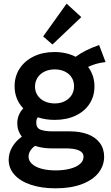

<svg xmlns="http://www.w3.org/2000/svg" viewBox="-20 -813 606 1047"><path d="M27.3 58.6Q27.3 21.5 46.9 -11.7Q66.4 -44.9 99.1 -67.4Q74.2 -100.1 74.2 -140.6Q74.2 -187 106.9 -222.2Q84 -245.6 71.8 -276.1Q59.6 -306.6 59.6 -342.8Q59.6 -397 87.4 -439.5Q115.2 -481.9 164.6 -505.6Q213.9 -529.3 276.4 -529.3Q341.8 -529.3 392.6 -503.4Q420.9 -523.9 450.7 -538.6Q480.5 -553.2 520.5 -567.4L555.7 -474.6Q524.4 -470.7 503.7 -464.6Q482.9 -458.5 460.4 -448.2Q495.1 -401.9 495.1 -341.8Q495.1 -288.1 468 -246.6Q440.9 -205.1 391.6 -182.1Q342.3 -159.2 278.3 -159.2Q228.5 -159.2 186 -173.3Q177.7 -162.6 177.7 -144.5Q177.7 -114.7 201.4 -105.7Q225.1 -96.7 267.6 -96.7H361.3Q417.5 -96.7 459.5 -80.6Q501.5 -64.5 524.7 -33.2Q547.9 -2 547.9 42Q547.4 91.8 516.1 130.6Q484.9 169.4 425.3 191.7Q365.7 213.9 283.2 213.9Q205.6 213.9 147.7 194.3Q89.8 174.8 58.6 139.6Q27.3 104.5 27.3 58.6ZM383.8 -342.8Q383.8 -371.1 369.9 -391.8Q356 -412.6 332 -423.6Q308.1 -434.6 278.3 -434.6Q247.1 -434.6 222.7 -422.6Q198.2 -410.6 184.6 -389.2Q170.9 -367.7 170.9 -340.8Q170.9 -314 184.8 -293Q198.7 -272 223.1 -260.5Q247.6 -249 278.3 -249Q309.1 -249 333 -261Q356.9 -272.9 370.4 -294.2Q383.8 -315.4 383.8 -342.8ZM283.2 116.2Q328.1 116.2 362.8 106.9Q397.5 97.7 416.5 80.8Q435.5 64 435.5 42Q436 -4.9 332 -3.9H259.8Q211.4 -3.9 171.4 -17.6Q155.8 -7.3 145.8 8.3Q135.7 23.9 135.7 41Q135.7 63.5 154.1 80.6Q172.4 97.7 205.8 106.9Q239.3 116.2 283.2 116.2ZM215.3 -614.3 343.3 -793 423.3 -719.7 266.1 -570.3Z"/></svg>

Font: Reddit Sans Fudge SemiBold
Style: Regular
Weight: 600
Designer: Stephen Hutchings
Foundry: Reddit
Version: Version 1.011